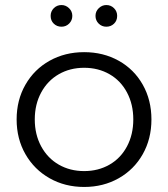

<svg xmlns="http://www.w3.org/2000/svg" viewBox="-20 -737 667 762"><path d="M46 -263Q46 -340 81 -401Q116 -462 177 -496Q238 -530 314 -530Q390 -530 451 -496Q512 -462 546.5 -401Q581 -340 581 -263Q581 -186 546.5 -125Q512 -64 451 -29.5Q390 5 314 5Q238 5 177 -29.5Q116 -64 81 -125Q46 -186 46 -263ZM509 -263Q509 -323 484 -370Q459 -417 414.5 -442.5Q370 -468 314 -468Q258 -468 213.5 -442.5Q169 -417 143.5 -370Q118 -323 118 -263Q118 -203 143.5 -156Q169 -109 213.5 -83.5Q258 -58 314 -58Q370 -58 414.5 -83.5Q459 -109 484 -156Q509 -203 509 -263ZM181 -674Q181 -692 193.5 -704.5Q206 -717 224 -717Q241 -717 254 -704.5Q267 -692 267 -674Q267 -656 254.5 -643.5Q242 -631 224 -631Q206 -631 193.5 -643Q181 -655 181 -674ZM359 -674Q359 -692 372 -704.5Q385 -717 402 -717Q420 -717 432.5 -704.5Q445 -692 445 -674Q445 -655 432.5 -643Q420 -631 402 -631Q384 -631 371.5 -643.5Q359 -656 359 -674Z"/></svg>

Font: Idrija
Style: Regular
Weight: 400
Designer: Julieta Ulanovsky
Foundry: Julieta Ulanovsky
Version: Version 7.200